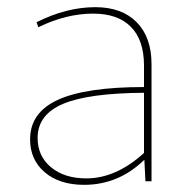

<svg xmlns="http://www.w3.org/2000/svg" viewBox="-20 -506 541 536"><path d="M215 10Q146 10 105 -25Q64 -60 64 -117Q64 -192 142 -227.5Q220 -263 382 -263V-323Q382 -394 345.5 -431Q309 -468 240 -468Q165 -468 87 -430L82 -444Q166 -486 246 -486Q320 -486 361.5 -444Q403 -402 403 -327V0H386L383 -60Q311 10 215 10ZM85 -121Q85 -70 122.5 -39Q160 -8 221 -8Q304 -8 382 -79V-247Q227 -246 156 -216Q85 -186 85 -121Z"/></svg>

Font: Cantarell Thin
Style: Regular
Weight: 100
Designer: Dave Crossland, Nikolaus Waxweiler, Florian Fecher, Jacques Le Bailly, Eben Sorkin, Alexei Vanyashin, Alexios Zavras, Em
Version: Version 0.303